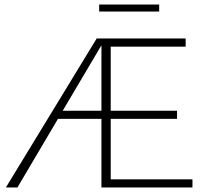

<svg xmlns="http://www.w3.org/2000/svg" viewBox="-20 -828 918 848"><path d="M683 -808V-777H418V-808ZM469 -36H830V0H428V-303H236L57 0H6L407 -658H800V-622H469V-339H762V-303H469ZM257 -339H428V-628Z"/></svg>

Font: EauTest Light
Style: Regular
Weight: 300
Designer: Christian Thalmann (Catharsis Fonts)
Version: Version 0.001;PS 000.001;hotconv 1.0.88;makeotf.lib2.5.64775